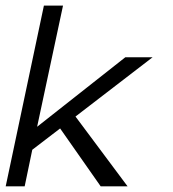

<svg xmlns="http://www.w3.org/2000/svg" viewBox="-44 -657 610 677"><path d="M405.8 0H311L168 -204.1L69.8 -128.9L43 0H-23.9L110.8 -637.2H178.2L86.9 -210L397.9 -455.1H494.1L222.2 -246.1Z"/></svg>

Font: Anonymous Pro
Style: Italic
Weight: 400
Italic angle: -12°
Monospace: yes
Designer: Mark Simonson
Version: Version 1.003